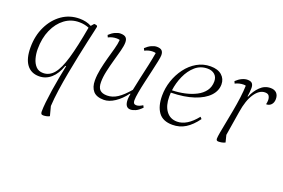

<svg xmlns="http://www.w3.org/2000/svg" viewBox="-95 -771 1968 1337"><g transform="rotate(20 888.5 -102.5)"><path d="M293 258Q282 258 278 252.5Q274 247 274 236Q274 208 278.5 166Q283 124 290.5 74.5Q298 25 307.5 -25Q317 -75 326 -119H320Q298 -55 259.5 -21.5Q221 12 172 12Q112 12 80 -31.5Q48 -75 48 -157Q48 -244 81.5 -313Q115 -382 172 -422Q229 -462 302 -462Q353 -462 391 -441L409 -462Q419 -462 426.5 -459.5Q434 -457 434 -449Q434 -446 426.5 -414Q419 -382 407.5 -329.5Q396 -277 382.5 -212.5Q369 -148 356 -78.5Q343 -9 333.5 57Q324 123 321 178L339 247Q329 253 316 255.5Q303 258 293 258ZM99 -163Q99 -128 108 -95Q117 -62 137 -40.5Q157 -19 191 -19Q237 -19 270 -58.5Q303 -98 329 -187Q355 -276 381 -424Q367 -430 348.5 -434Q330 -438 307 -438Q248 -438 201 -403Q154 -368 126.5 -306Q99 -244 99 -163Z M652 12Q597 12 572.5 -16.5Q548 -45 548 -95Q548 -135 557 -179Q566 -223 578 -266.5Q590 -310 601 -349Q612 -388 614 -418Q604 -421 591 -421Q559 -421 530 -406L523 -422Q544 -442 565.5 -452Q587 -462 605 -462Q633 -462 645 -450.5Q657 -439 657 -415Q657 -390 647 -352Q637 -314 624.5 -270Q612 -226 602 -181Q592 -136 592 -98Q592 -59 609 -41.5Q626 -24 663 -24Q702 -24 739 -48Q776 -72 819 -123Q827 -165 839 -217.5Q851 -270 862.5 -322.5Q874 -375 881 -418Q872 -421 859 -421Q829 -421 800 -406L792 -422Q813 -442 834.5 -452Q856 -462 874 -462Q901 -462 912 -450.5Q923 -439 923 -417Q923 -403 916 -369.5Q909 -336 899 -292.5Q889 -249 878.5 -203.5Q868 -158 861 -119Q854 -80 854 -57Q854 -30 877 -30Q889 -30 900 -34.5Q911 -39 924 -47L932 -32Q907 -6 886 3Q865 12 849 12Q808 12 808 -48Q808 -62 813 -91H809Q775 -44 732.5 -16Q690 12 652 12Z M1160 12Q1089 12 1056.5 -32.5Q1024 -77 1024 -155Q1024 -211 1042 -265Q1060 -319 1093.5 -364Q1127 -409 1173 -435.5Q1219 -462 1273 -462Q1327 -462 1356.5 -436Q1386 -410 1386 -369Q1386 -321 1349.5 -282.5Q1313 -244 1243.5 -220.5Q1174 -197 1074 -195Q1073 -180 1073 -165Q1073 -99 1102 -59.5Q1131 -20 1183 -20Q1256 -20 1326 -108L1338 -95Q1299 -41 1256 -14.5Q1213 12 1160 12ZM1258 -440Q1206 -440 1168 -407Q1130 -374 1106.5 -321.5Q1083 -269 1076 -213Q1124 -214 1169.5 -224Q1215 -234 1252 -253Q1289 -272 1310.5 -301.5Q1332 -331 1332 -372Q1332 -404 1311.5 -422Q1291 -440 1258 -440Z M1501 12Q1485 12 1485 -4Q1485 -18 1491 -51.5Q1497 -85 1506 -130.5Q1515 -176 1524.5 -227.5Q1534 -279 1540.5 -329Q1547 -379 1548 -419Q1540 -421 1531 -421Q1500 -421 1470 -406L1463 -422Q1484 -442 1505.5 -452Q1527 -462 1546 -462Q1571 -462 1581 -450.5Q1591 -439 1591 -417Q1591 -401 1589.5 -387.5Q1588 -374 1585 -353H1589Q1607 -398 1640 -430.5Q1673 -463 1717 -463Q1746 -463 1761.5 -447Q1777 -431 1777 -403Q1777 -376 1762 -360.5Q1747 -345 1725 -346Q1729 -362 1729 -377Q1729 -395 1721 -408Q1713 -421 1691 -421Q1649 -421 1615 -371Q1581 -321 1567 -230L1538 -51L1551 1Q1540 7 1526.5 9.5Q1513 12 1501 12Z"/></g></svg>

Font: Petrona ExtraLight
Style: Italic
Weight: 200
Italic angle: -9°
Designer: Ringo R. Seeber
Foundry: Ringo R. Seeber
Version: Version 2.001; ttfautohint (v1.8.3)